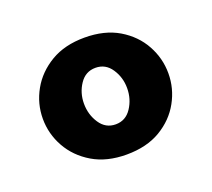

<svg xmlns="http://www.w3.org/2000/svg" viewBox="-65 -813 507 460"><g transform="rotate(-20 188.5 -583.0)"><path d="M188 -434Q137.5 -434 101.8 -455.2Q66 -476.5 47 -510.5Q28 -544.5 28 -583Q28 -621.5 47 -655.5Q66 -689.5 101.8 -710.8Q137.5 -732 188 -732Q239 -732 274.8 -710.8Q310.5 -689.5 329.2 -655.5Q348 -621.5 348 -583Q348 -544.5 329.2 -510.5Q310.5 -476.5 274.8 -455.2Q239 -434 188 -434ZM188 -511Q213.5 -511 228.2 -533.2Q243 -555.5 243 -583.5Q243 -611 228.2 -633Q213.5 -655 188 -655Q162.5 -655 147.8 -633Q133 -611 133 -583.5Q133 -555.5 147.8 -533.2Q162.5 -511 188 -511Z"/></g></svg>

Font: Cabin Resolve
Style: Bold-Resolve
Weight: 700
Designer: Pablo Impallari
Foundry: Pablo Impallari. http://www.impallari.com Igino Marini. http://www.ikern.com
Version: Version 3.001